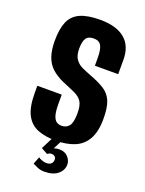

<svg xmlns="http://www.w3.org/2000/svg" viewBox="-143 -662 677 894"><g transform="rotate(20 195.5 -215.0)"><path d="M191.7 7.4Q139 7.4 101.5 -7.6Q64 -22.6 44.2 -60.8Q24.5 -99 24.5 -168V-203.5Q54.7 -203.5 84.9 -203.5Q115.1 -203.5 145.4 -203.5V-158.5Q145.4 -121.3 151.4 -101.5Q157.4 -81.6 168.2 -74.2Q179.1 -66.9 193.7 -66.9Q216.8 -66.9 230.4 -83.6Q244 -100.3 244 -147.6Q244 -185 232.5 -203.5Q221.1 -222 196.2 -233.6Q171.2 -245.2 131.5 -261.6Q96.8 -277 73.9 -298.1Q51 -319.2 39.9 -351.1Q28.9 -383 28.9 -428.7Q28.9 -486.9 44.2 -523Q59.6 -559 96.1 -575.7Q132.6 -592.4 195 -592.4Q275.5 -592.4 317.6 -557.5Q359.8 -522.6 359.8 -454.1V-382.9Q331 -382.9 302.3 -382.9Q273.6 -382.9 244.4 -382.9V-419.4Q244.4 -463.5 233.8 -482Q223.2 -500.4 196.4 -500.4Q169.7 -500.4 159 -484.1Q148.4 -467.8 148.4 -432.4Q148.4 -399 161.5 -380.6Q174.5 -362.3 195.8 -352.5Q217 -342.8 240.5 -333.9Q285.2 -317.2 312.8 -299.4Q340.5 -281.6 353.5 -251.2Q366.5 -220.8 366.5 -164.3Q366.5 -100.2 345.1 -62.4Q323.7 -24.7 284.5 -8.7Q245.3 7.4 191.7 7.4ZM191 161.3Q171.9 161.3 155.7 154.2Q139.6 147.1 132.3 143.1L146.5 106.6Q152.8 112 165 116.2Q177.2 120.4 185.9 120.4Q202.1 120.4 210.2 112.8Q218.3 105.1 218.3 92.8Q218.3 82.6 211.7 77.2Q205.1 71.7 195.3 71.7Q189 71.7 184 74Q179.1 76.4 175.5 79.3L143.7 62.1L175 0H218.6L192 52L185.6 49Q192 45.4 201.5 42.5Q211 39.6 222.8 39.6Q250.5 39.6 265.9 56.9Q281.3 74.1 281.3 93.9Q281.3 121.7 257.8 141.5Q234.3 161.3 191 161.3Z"/></g></svg>

Font: Alumni Sans Thin
Style: Regular
Weight: 100
Designer: Robert E. Leuschke
Foundry: Robert E. Leuschke
Version: Version 1.018